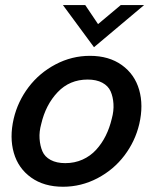

<svg xmlns="http://www.w3.org/2000/svg" viewBox="-20 -709 590 739"><path d="M341.8 -527.3 222.2 -689.5H308.1L357.4 -616.2L444.8 -689.5H534.7ZM222.7 9.8Q149.4 9.8 99.9 -25.6Q50.3 -61 33.2 -120.6Q16.1 -180.2 32.7 -252Q48.3 -318.4 89.8 -373.3Q131.3 -428.2 193.8 -461.2Q256.3 -494.1 326.2 -494.1Q399.4 -494.1 449 -458.5Q498.5 -422.9 515.6 -363.3Q532.7 -303.7 516.1 -231.9Q500.5 -165.5 459 -110.6Q417.5 -55.7 355 -22.9Q292.5 9.8 222.7 9.8ZM231.4 -81.1Q267.1 -81.1 297.6 -94.7Q328.1 -108.4 350.1 -132.6Q372.1 -156.7 387 -186.8Q401.9 -216.8 410.2 -252Q418.5 -282.2 416.7 -309.3Q415 -336.4 405.8 -357.4Q396.5 -378.4 373.8 -390.6Q351.1 -402.8 317.4 -402.8Q248 -402.8 201.9 -354.2Q155.8 -305.7 138.7 -231.9Q130.4 -202.1 132.3 -174.8Q134.3 -147.5 143.3 -126.5Q152.3 -105.5 175 -93.3Q197.8 -81.1 231.4 -81.1Z"/></svg>

Font: HK Grotesk SemiBold Italic
Style: Regular
Weight: 600
Italic angle: -13°
Designer: Alfredo Marco Pradil and Stefan Peev
Foundry: Hanken Design Co.
Version: Version 1.000;PS 001.000;hotconv 1.0.88;makeotf.lib2.5.64775